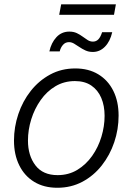

<svg xmlns="http://www.w3.org/2000/svg" viewBox="-20 -867 621 898"><path d="M248 11.2Q185.5 11.2 140.1 -16.4Q94.7 -43.9 70.1 -93.8Q45.4 -143.6 45.4 -209.5Q45.4 -272.9 65.7 -333.3Q85.9 -393.6 123.8 -441.7Q161.6 -489.7 214.4 -518.3Q267.1 -546.9 332 -546.9Q394.5 -546.9 439.9 -519.3Q485.4 -491.7 510 -442.1Q534.7 -392.6 534.7 -326.2Q534.7 -262.2 514.4 -201.9Q494.1 -141.6 456.1 -93.3Q418 -44.9 365.2 -16.8Q312.5 11.2 248 11.2ZM249.5 -47.9Q300.8 -47.9 341.6 -72.5Q382.3 -97.2 410.9 -137.7Q439.5 -178.2 454.3 -227.3Q469.2 -276.4 469.2 -325.2Q469.2 -372.6 453.6 -409.2Q438 -445.8 407.2 -466.8Q376.5 -487.8 330.6 -487.8Q279.8 -487.8 239.3 -463.6Q198.7 -439.5 170.2 -398.9Q141.6 -358.4 126.2 -309.1Q110.8 -259.8 110.8 -209.5Q110.8 -139.2 145.8 -93.5Q180.7 -47.9 249.5 -47.9ZM414.1 -624Q395 -624 379.6 -631.1Q364.3 -638.2 351.1 -647.2Q337.9 -656.2 326.2 -663.1Q314.5 -669.9 302.7 -669.9Q285.6 -669.9 274.4 -657Q263.2 -644 259.3 -626.5H210.9Q219.7 -667 243.9 -693.1Q268.1 -719.2 304.2 -719.2Q324.2 -719.2 339.1 -712.2Q354 -705.1 366.2 -696Q378.4 -687 389.9 -679.7Q401.4 -672.4 414.6 -672.4Q429.7 -672.4 439.9 -682.9Q450.2 -693.4 457.5 -716.3H504.9Q495.1 -673.3 470.9 -648.7Q446.8 -624 414.1 -624ZM522 -846.7 513.2 -797.9H256.8L266.1 -846.7Z"/></svg>

Font: Inter 18pt Light
Style: Italic
Weight: 300
Italic angle: -9.3988°
Designer: Rasmus Andersson
Foundry: rsms
Version: Version 4.001;git-66647c0bb